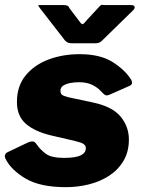

<svg xmlns="http://www.w3.org/2000/svg" viewBox="-23 -764 584 794"><path d="M250 10Q143 10 83 -25.5Q23 -61 0 -107Q-9 -126 9 -135L91 -174Q104 -180 113 -179Q122 -178 130 -165Q143 -146 166 -128.5Q189 -111 243 -111Q252 -111 267 -112Q282 -113 296.5 -116.5Q311 -120 321.5 -128.5Q332 -137 332 -152Q332 -162 322.5 -168.5Q313 -175 287 -181L188 -204Q121 -220 84 -252Q47 -284 47 -342Q47 -408 83 -452Q119 -496 178 -518Q237 -540 306 -540Q391 -540 442.5 -507.5Q494 -475 519 -435Q523 -429 523 -421.5Q523 -414 513 -409L429 -372Q419 -368 413 -370.5Q407 -373 394 -387Q382 -401 359.5 -412.5Q337 -424 303 -424Q284 -424 266.5 -420.5Q249 -417 238 -409.5Q227 -402 227 -389Q227 -378 233 -372.5Q239 -367 259 -362L362 -340Q442 -323 476 -281.5Q510 -240 510 -187Q510 -136 487.5 -98.5Q465 -61 428 -37Q391 -13 344.5 -1.5Q298 10 250 10ZM389 -738Q396 -745 401 -744Q406 -743 415 -743H520Q531 -743 533.5 -736.5Q536 -730 527 -721L397 -594Q391 -589 385.5 -587Q380 -585 369 -585H274Q260 -585 252 -591Q244 -597 240 -604L143 -729Q138 -737 135.5 -740Q133 -743 142 -743H241Q251 -743 256.5 -740Q262 -737 265 -729L306 -675Q316 -660 322 -665.5Q328 -671 339 -684L389 -738Z"/></svg>

Font: Libre Franklin Thin Black
Style: Italic
Weight: 900
Italic angle: -8°
Version: Version 2.000